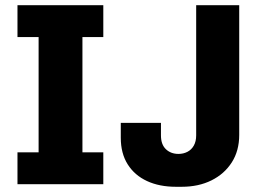

<svg xmlns="http://www.w3.org/2000/svg" viewBox="-20 -706 1003 736"><path d="M47 0V-122H128V-564H47V-686H376V-564H296V-122H376V0ZM654 10Q591 10 543.5 -12Q496 -34 469.5 -76Q443 -118 443 -178V-235H597V-187Q597 -152 616 -134Q635 -116 664 -116Q683 -116 698.5 -124Q714 -132 723 -148Q732 -164 732 -187V-686H897V-189Q897 -128 868.5 -83.5Q840 -39 790.5 -14.5Q741 10 677 10Z"/></svg>

Font: Chivo Medium
Style: Bold
Weight: 700
Version: Version 2.002